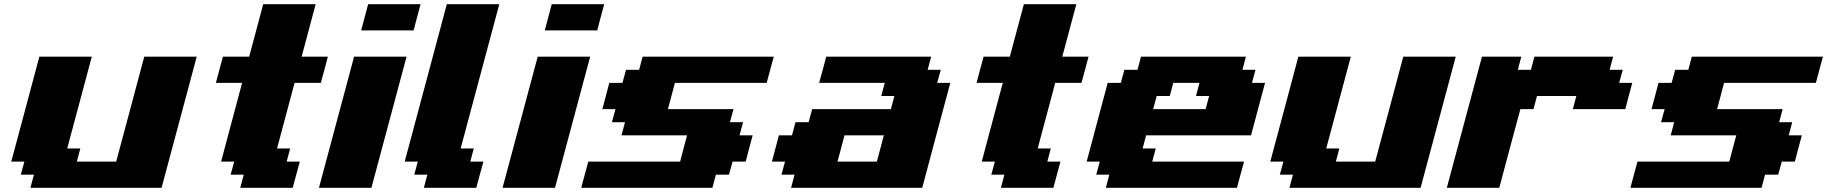

<svg xmlns="http://www.w3.org/2000/svg" viewBox="-20 -895 8707 915"><path d="M125 0H750Q777.8 -104 833.7 -312.3Q889.6 -520.5 917.5 -625H667.5Q645.5 -542 600.8 -375.2Q556.2 -208.5 533.7 -125H346.2L362.8 -187.5H300.3L417.5 -625H167.5Q145.5 -542 100.8 -375Q56.2 -208 33.7 -125H96.2L79.1 -62.5H141.6Z M1125 0H1375Q1380.9 -21 1391.8 -62.5Q1402.8 -104 1408.7 -125H1346.2L1362.8 -187.5H1300.3L1383.8 -500H1508.8Q1514.6 -520.5 1525.9 -562.3Q1537.1 -604 1542.5 -625H1417.5Q1428.7 -667 1450.9 -750Q1473.1 -833 1484.4 -875H1234.4Q1223.1 -833 1200.9 -750Q1178.7 -667 1167.5 -625H1042.5Q1036.6 -604 1025.4 -562.3Q1014.2 -520.5 1008.8 -500H1133.8Q1117.2 -437.5 1083.7 -312.5Q1050.3 -187.5 1033.7 -125H1096.2L1079.1 -62.5H1141.6Z M1500 0H1750Q1777.8 -104 1833.7 -312.3Q1889.6 -520.5 1917.5 -625H1667.5Q1639.6 -520.5 1583.7 -312.3Q1527.8 -104 1500 0ZM1701.2 -750H1951.2Q1956.5 -771 1967.5 -812.5Q1978.5 -854 1984.4 -875H1734.4Q1729 -854 1717.8 -812.5Q1706.5 -771 1701.2 -750Z M2000 0H2250Q2255.4 -21 2266.6 -62.5Q2277.8 -104 2283.7 -125H2221.2L2237.8 -187.5H2175.3L2359.4 -875H2109.4L1908.7 -125H1971.2L1954.1 -62.5H2016.6Z M2375 0H2625Q2652.8 -104 2708.7 -312.3Q2764.6 -520.5 2792.5 -625H2542.5Q2514.6 -520.5 2458.7 -312.3Q2402.8 -104 2375 0ZM2576.2 -750H2826.2Q2831.5 -771 2842.5 -812.5Q2853.5 -854 2859.4 -875H2609.4Q2604 -854 2592.8 -812.5Q2581.5 -771 2576.2 -750Z M2750 0H3375L3391.6 -62.5H3454.1L3471.2 -125H3533.7Q3539.1 -145.5 3550 -187.3Q3561 -229 3566.9 -250H3504.4L3521 -312.5H3458.5L3475.6 -375H3163.1Q3168.5 -395.5 3179.7 -437.3Q3190.9 -479 3196.3 -500H3633.8Q3639.2 -520.5 3650.4 -562.3Q3661.6 -604 3667.5 -625H3042.5L3025.9 -562.5H2963.4L2946.3 -500H2883.8Q2878.4 -479 2867.2 -437.5Q2856 -396 2850.6 -375H2913.1L2896 -312.5H2958.5L2941.9 -250H3254.4Q3248.5 -229 3237.5 -187.3Q3226.6 -145.5 3221.2 -125H2783.7Q2777.8 -104 2766.6 -62.5Q2755.4 -21 2750 0Z M3750 0H4375Q4397 -83 4441.7 -250Q4486.3 -417 4508.8 -500H4446.3L4463.4 -562.5H4400.9L4417.5 -625H3917.5Q3912.1 -604 3900.9 -562.3Q3889.6 -520.5 3883.8 -500H4196.3L4179.7 -437.5H4242.2L4225.6 -375H3850.6L3833.5 -312.5H3771L3754.4 -250H3691.9Q3686.5 -229 3675.3 -187.3Q3664.1 -145.5 3658.7 -125H3721.2L3704.1 -62.5H3766.6ZM4158.7 -125H3971.2Q3977.1 -145.5 3988 -187.3Q3999 -229 4004.4 -250H4191.9Q4186.5 -229 4175.5 -187.3Q4164.6 -145.5 4158.7 -125Z M4750 0H5000Q5005.9 -21 5016.8 -62.5Q5027.8 -104 5033.7 -125H4971.2L4987.8 -187.5H4925.3L5008.8 -500H5133.8Q5139.6 -520.5 5150.9 -562.3Q5162.1 -604 5167.5 -625H5042.5Q5053.7 -667 5075.9 -750Q5098.1 -833 5109.4 -875H4859.4Q4848.1 -833 4825.9 -750Q4803.7 -667 4792.5 -625H4667.5Q4661.6 -604 4650.4 -562.3Q4639.2 -520.5 4633.8 -500H4758.8Q4742.2 -437.5 4708.7 -312.5Q4675.3 -187.5 4658.7 -125H4721.2L4704.1 -62.5H4766.6Z M5250 0H5875Q5880.4 -21 5891.6 -62.5Q5902.8 -104 5908.7 -125H5471.2L5487.8 -187.5H5425.3L5441.9 -250H5941.9Q5953.1 -292 5975.3 -375.2Q5997.6 -458.5 6008.8 -500H5946.3L5963.4 -562.5H5900.9L5917.5 -625H5417.5L5400.9 -562.5H5338.4L5321.3 -500H5258.8Q5242.2 -437.5 5208.7 -312.5Q5175.3 -187.5 5158.7 -125H5221.2L5204.1 -62.5H5266.6ZM5725.6 -375H5475.6L5492.2 -437.5H5554.7L5571.3 -500H5696.3L5679.7 -437.5H5742.2Z M6125 0H6750Q6777.8 -104 6833.7 -312.3Q6889.6 -520.5 6917.5 -625H6667.5Q6645.5 -542 6600.8 -375.2Q6556.2 -208.5 6533.7 -125H6346.2L6362.8 -187.5H6300.3L6417.5 -625H6167.5Q6145.5 -542 6100.8 -375Q6056.2 -208 6033.7 -125H6096.2L6079.1 -62.5H6141.6Z M6875 0H7125Q7141.6 -62.5 7175 -187.5Q7208.5 -312.5 7225.6 -375H7288.1L7304.7 -437.5H7492.2L7475.6 -375H7725.6Q7731 -395.5 7741.9 -437.3Q7752.9 -479 7758.8 -500H7696.3L7713.4 -562.5H7650.9L7667.5 -625H7292.5L7275.9 -562.5H7213.4L7230 -625H7042.5Q7014.6 -520.5 6958.7 -312.3Q6902.8 -104 6875 0Z M7750 0H8375L8391.6 -62.5H8454.1L8471.2 -125H8533.7Q8539.1 -145.5 8550 -187.3Q8561 -229 8566.9 -250H8504.4L8521 -312.5H8458.5L8475.6 -375H8163.1Q8168.5 -395.5 8179.7 -437.3Q8190.9 -479 8196.3 -500H8633.8Q8639.2 -520.5 8650.4 -562.3Q8661.6 -604 8667.5 -625H8042.5L8025.9 -562.5H7963.4L7946.3 -500H7883.8Q7878.4 -479 7867.2 -437.5Q7856 -396 7850.6 -375H7913.1L7896 -312.5H7958.5L7941.9 -250H8254.4Q8248.5 -229 8237.5 -187.3Q8226.6 -145.5 8221.2 -125H7783.7Q7777.8 -104 7766.6 -62.5Q7755.4 -21 7750 0Z"/></svg>

Font: Faithful 32x
Style: BoldOblique
Weight: 400
Foundry: Faithful Resource Pack
Version: Version 1.0; January 27, 2023